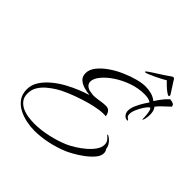

<svg xmlns="http://www.w3.org/2000/svg" viewBox="-213 -952 1173 1173"><g transform="rotate(45 373.5 -365.0)"><path d="M257 51Q223 51 186 43.5Q149 36 117 19Q85 2 65 -26Q45 -54 45 -96Q45 -134 66.5 -167.5Q88 -201 122 -229.5Q156 -258 196 -280Q236 -302 274.5 -317.5Q313 -333 341 -341Q318 -343 291.5 -350.5Q265 -358 247 -374Q229 -390 229 -419Q229 -450 252 -479.5Q275 -509 312 -535Q349 -561 392 -580Q435 -599 476 -610Q517 -621 546 -621Q572 -621 597 -614.5Q622 -608 643 -591Q657 -613 673 -634Q689 -655 708 -672Q721 -671 733.5 -666.5Q746 -662 747 -647Q728 -628 708.5 -611Q689 -594 672 -572Q682 -559 685 -545Q688 -531 688 -515Q688 -511 686.5 -497Q685 -483 681 -472Q677 -463 676 -463Q674 -463 674 -471Q674 -479 674 -483Q674 -489 672.5 -504.5Q671 -520 667 -534.5Q663 -549 656 -549Q643 -540 629 -518.5Q615 -497 605 -473.5Q595 -450 595 -433Q595 -414 606 -407.5Q617 -401 617 -397Q617 -395 614 -395Q595 -395 584.5 -409Q574 -423 574 -440Q574 -463 586.5 -490.5Q599 -518 613 -540Q627 -562 632 -569Q622 -577 607 -580Q592 -583 575 -583Q523 -583 471.5 -565Q420 -547 378 -519Q336 -491 311 -460Q286 -429 286 -404Q286 -375 320 -362Q322 -362 331.5 -360Q341 -358 351 -357Q361 -356 363 -356Q386 -357 412 -361.5Q438 -366 459 -366Q480 -366 490.5 -352Q501 -338 503 -319Q498 -321 492 -321Q486 -321 481 -321Q453 -321 411 -312Q369 -303 323.5 -288Q278 -273 238 -256Q198 -239 174 -224Q148 -208 123 -187Q98 -166 82 -139.5Q66 -113 66 -80Q66 -49 81.5 -29Q97 -9 121 2Q145 13 173.5 17Q202 21 227 21Q281 21 345 6.5Q409 -8 458 -30Q478 -39 505.5 -56Q533 -73 559.5 -95.5Q586 -118 603.5 -143Q621 -168 621 -192Q621 -214 608.5 -227.5Q596 -241 589 -246Q586 -249 587.5 -248Q589 -247 594 -249Q612 -241 628 -221.5Q644 -202 645 -182Q655 -169 655 -153Q655 -128 633.5 -103Q612 -78 581.5 -55.5Q551 -33 522 -17Q493 -1 478 5Q428 26 369.5 38.5Q311 51 257 51ZM686 -679Q680 -679 665.5 -689.5Q651 -700 636 -714Q621 -728 611 -739Q602 -733 583 -723Q564 -713 543 -703Q522 -693 505.5 -686.5Q489 -680 485 -680H483Q480 -680 480 -682Q480 -684 483.5 -687.5Q487 -691 490 -693Q511 -708 544.5 -729Q578 -750 618 -778Q621 -781 627 -781Q634 -781 637 -775Q637 -774 645.5 -761Q654 -748 664.5 -731.5Q675 -715 682.5 -703.5Q690 -692 689 -693Q691 -691 691 -687Q691 -679 686 -679Z"/></g></svg>

Font: The Nautigal
Style: Regular
Weight: 400
Designer: Robert E. Leuschke
Foundry: Robert E. Leuschke
Version: Version 1.100; ttfautohint (v1.8.3)